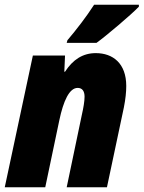

<svg xmlns="http://www.w3.org/2000/svg" viewBox="-26 -786 603 806"><path d="M257 -617 254 -606H379C417 -633 527 -726 557 -758V-766H369C336 -715 296 -663 257 -617ZM-6 0H164L223 -281C240 -362 265 -417 300 -417C319 -417 329 -404 329 -380C329 -361 324 -332 318 -306L254 0H423L494 -335C501 -370 504 -400 504 -425C504 -520 448 -563 376 -563C322 -563 280 -536 247 -485H244L247 -553H112Z"/></svg>

Font: Noto Sans Condensed Black
Style: Italic
Weight: 900
Width: 3
Italic angle: -12°
Designer: Monotype Design Team
Foundry: Monotype Imaging Inc.
Version: Version 2.013